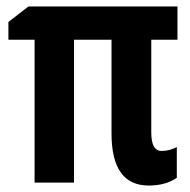

<svg xmlns="http://www.w3.org/2000/svg" viewBox="-20 -565 589 594"><path d="M448 -155V-442H529V-545H68L6 -497V-442H87V0H209V-442H325V-152Q325 9 440 9Q493 9 527 -15V-110Q504 -98 480 -98Q448 -98 448 -155Z"/></svg>

Font: Noto Sans UI Condensed
Style: Bold
Weight: 700
Width: 3
Designer: Monotype Design Team
Foundry: Monotype Imaging Inc.
Version: 1.001